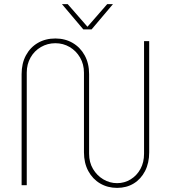

<svg xmlns="http://www.w3.org/2000/svg" viewBox="-20 -900 830 933"><path d="M549 13Q503 13 466.5 -8.5Q430 -30 409 -69Q388 -108 388 -160V-547Q388 -588 369 -620.5Q350 -653 318.5 -671.5Q287 -690 249 -690Q211 -690 179 -671.5Q147 -653 128.5 -620.5Q110 -588 110 -547V0H85V-540Q85 -592 106 -631Q127 -670 164 -691.5Q201 -713 249 -713Q296 -713 333 -691.5Q370 -670 391.5 -631Q413 -592 413 -540V-153Q413 -111 432 -79Q451 -47 482 -28.5Q513 -10 549 -10Q585 -10 615 -28.5Q645 -47 662.5 -79Q680 -111 680 -153V-700H705V-160Q705 -108 685 -69Q665 -30 630 -8.5Q595 13 549 13ZM385 -757 281 -880H309L405 -770L501 -880H529L425 -757Z"/></svg>

Font: MuseoModerno Thin Thin
Style: Regular
Weight: 250
Version: Version 1.003